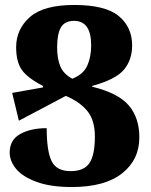

<svg xmlns="http://www.w3.org/2000/svg" viewBox="-20 -743 609 773"><path d="M541 -190Q541 -100 471.5 -45Q402 10 269 10Q183 10 126.5 -11Q70 -32 44.5 -63.5Q19 -95 19 -129Q19 -180 61.5 -203.5Q104 -227 168 -227Q168 -134 188 -94Q208 -54 264 -54Q319 -54 340.5 -87Q362 -120 362 -193Q362 -258 332.5 -295Q303 -332 245 -357L56 -257L29 -369L153 -391V-397Q91 -429 68 -461.5Q45 -494 45 -553Q45 -625 100 -674Q155 -723 279 -723Q404 -723 458 -678.5Q512 -634 512 -560Q512 -502 479 -462.5Q446 -423 351 -397V-394Q457 -368 499 -318Q541 -268 541 -190ZM271 -426Q316 -444 331.5 -479Q347 -514 347 -561Q347 -659 278 -659Q241 -659 225.5 -633Q210 -607 210 -553Q210 -506 223 -475.5Q236 -445 271 -426Z"/></svg>

Font: Noto Serif Armenian Black Cond
Style: Regular
Weight: 900
Width: 3
Designer: Monotype Design team
Foundry: Monotype Imaging Inc.
Version: Version 1.000